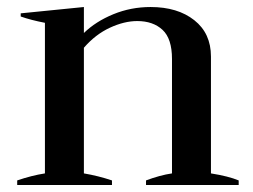

<svg xmlns="http://www.w3.org/2000/svg" viewBox="-20 -527 720 547"><path d="M660 -13V0H396V-13Q436 -28 470 -33V-359Q470 -417 443 -442Q416 -467 371 -467Q334 -467 293 -448Q252 -429 219 -391V-33Q260 -26 299 -13V0H29V-13Q70 -27 108 -33V-462Q67 -470 39 -480V-489L219 -507V-433Q253 -466 303 -486.5Q353 -507 409 -507Q486 -507 533.5 -469.5Q581 -432 581 -366V-33Q631 -25 660 -13Z"/></svg>

Font: Trirong Medium
Style: Regular
Weight: 500
Designer: Katatrad Team
Foundry: CadsonDemak
Version: Version 1.001